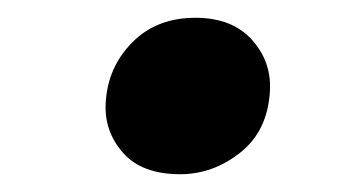

<svg xmlns="http://www.w3.org/2000/svg" viewBox="-20 -572 395 216"><path d="M98.9 -456Q101 -496 128.5 -524Q155.9 -552 199.9 -552Q240.9 -552 263.2 -527.5Q285.4 -503 283.7 -470Q281.3 -425 250.5 -400.5Q219.7 -376 182.7 -376Q139.7 -376 118.5 -400Q97.2 -424 98.9 -456Z"/></svg>

Font: Literata 72pt SemiBold
Style: Italic
Weight: 600
Italic angle: -2°
Designer: Latin by Veronika Burian and Jose Scaglione. Greek by Irene Vlachou. Cyrillic by Vera Evstafieva
Foundry: TypeTogether
Version: Version 3.002